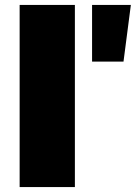

<svg xmlns="http://www.w3.org/2000/svg" viewBox="-20 -762 553 782"><path d="M60 -742H285V0H60ZM355 -742H513L483 -511H355Z"/></svg>

Font: Gontserrat Black
Style: Regular
Weight: 900
Designer: Julieta Ulanovsky
Foundry: Julieta Ulanovsky
Version: Version 6.001